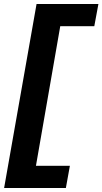

<svg xmlns="http://www.w3.org/2000/svg" viewBox="-72 -744 510 956"><path d="M-51.5 192H256L276 81.5H107L228 -613.5H397.5L418 -724H110Z"/></svg>

Font: Anybody UltraCondensed Thin
Style: Bold Italic
Weight: 700
Italic angle: -10°
Version: Version 1.111